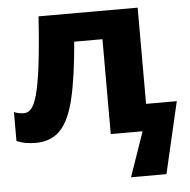

<svg xmlns="http://www.w3.org/2000/svg" viewBox="-53 -601 845 853"><g transform="rotate(-5 369.5 -175.0)"><path d="M592 -120H729L655 199H497L566 0H424V-423H298Q285 -266 262.5 -171Q240 -76 199 -33Q158 10 89 10Q38 10 4 -6V-135Q24 -126 49 -126Q66 -126 80.5 -141.5Q95 -157 107.5 -201.5Q120 -246 130.5 -330Q141 -414 150 -549H592Z"/></g></svg>

Font: Noto Sans ExtraBold
Style: Regular
Weight: 800
Designer: Monotype Design Team
Foundry: Monotype Imaging Inc.
Version: Version 2.007